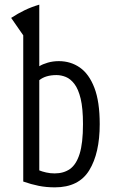

<svg xmlns="http://www.w3.org/2000/svg" viewBox="-20 -796 499 826"><path d="M216 10Q179 10 146.5 3.5Q114 -3 80 -15V-644L28 -719Q57 -738 86 -752Q115 -766 149 -776V-511Q163 -520 185.5 -526.5Q208 -533 233 -533Q284 -533 323.5 -505.5Q363 -478 386 -418.5Q409 -359 409 -262Q409 -137 364 -63.5Q319 10 216 10ZM215 -50Q254 -50 281 -69Q308 -88 322.5 -134Q337 -180 337 -262Q337 -330 327 -371.5Q317 -413 300 -435Q283 -457 263 -465Q243 -473 223 -473Q176 -473 149 -451V-63Q161 -58 178.5 -54Q196 -50 215 -50Z"/></svg>

Font: Ubuntu Sans Condensed
Style: Regular
Weight: 400
Width: 3
Designer: Dalton Maag Ltd
Foundry: Dalton Maag Ltd
Version: Version 1.006; ttfautohint (v1.8.4.7-5d5b)